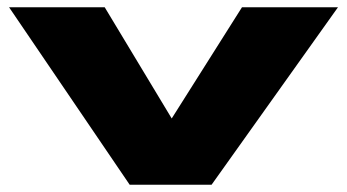

<svg xmlns="http://www.w3.org/2000/svg" viewBox="-20 -510 958 530"><path d="M913 -490 564 0H338L5 -490H269L454 -183L648 -490Z"/></svg>

Font: Syne ExtraBold
Style: Regular
Weight: 800
Designer: Lucas Descroix
Foundry: Bonjour Monde
Version: Version 2.200; ttfautohint (v1.8.4)